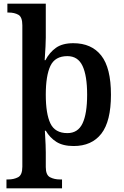

<svg xmlns="http://www.w3.org/2000/svg" viewBox="-20 -780 672 1040"><path d="M15 240V192H25Q55 192 78 180Q101 168 101 123V-643Q101 -688 79.5 -700Q58 -712 28 -712H20V-760H228V-576Q228 -556 226.5 -528Q225 -500 223.5 -478.5Q222 -457 222 -454H226Q248 -496 283 -521Q318 -546 377 -546Q476 -546 528.5 -479Q581 -412 581 -267Q581 -123 529 -56Q477 11 379 11Q321 11 285.5 -11.5Q250 -34 228 -72H223Q223 -68 224.5 -45.5Q226 -23 227 3.5Q228 30 228 45V125Q228 168 251 180Q274 192 304 192H316V240ZM345 -59Q402 -59 427 -111.5Q452 -164 452 -267Q452 -370 427 -423Q402 -476 345 -476Q278 -476 253 -423Q228 -370 228 -267Q228 -164 253 -111.5Q278 -59 345 -59Z"/></svg>

Font: Noto Serif Hentaigana SemiBold
Style: Regular
Weight: 600
Designer: Kazuhiro Yamada
Foundry: nipponia
Version: Version 1.000; ttfautohint (v1.8.4.7-5d5b)